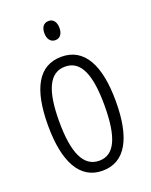

<svg xmlns="http://www.w3.org/2000/svg" viewBox="-137 -789 687 874"><g transform="rotate(-20 206.5 -352.5)"><path d="M208 -715C182 -715 171 -695 171 -669C171 -643 183 -622 208 -622C232 -622 244 -642 244 -668C244 -695 232 -715 208 -715ZM371 -267C371 -443 317 -542 207 -542C95 -542 43 -445 43 -268C43 -91 98 10 207 10C318 10 371 -90 371 -267ZM97 -268C97 -416 130 -494 207 -494C285 -494 316 -413 316 -267C316 -112 282 -38 208 -38C132 -38 97 -117 97 -268Z"/></g></svg>

Font: Noto Sans Display Condensed Light
Style: Regular
Weight: 300
Width: 3
Designer: Monotype Design Team
Foundry: Monotype Imaging Inc.
Version: Version 1.900